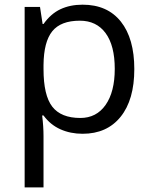

<svg xmlns="http://www.w3.org/2000/svg" viewBox="-20 -565 653 825"><path d="M335 9.8Q282.7 9.8 239.5 -9.5Q196.3 -28.8 167 -68.8H161.1Q167 -22 167 20V240.2H85.9V-535.2H151.9L163.1 -461.9H167Q198.2 -505.9 239.7 -525.4Q281.2 -544.9 335 -544.9Q441.4 -544.9 499.3 -472.2Q557.1 -399.4 557.1 -268.1Q557.1 -136.2 498.3 -63.2Q439.5 9.8 335 9.8ZM323.2 -476.1Q241.2 -476.1 204.6 -430.7Q168 -385.3 167 -286.1V-268.1Q167 -155.3 204.6 -106.7Q242.2 -58.1 325.2 -58.1Q394.5 -58.1 433.8 -114.3Q473.1 -170.4 473.1 -269Q473.1 -369.1 433.8 -422.6Q394.5 -476.1 323.2 -476.1Z"/></svg>

Font: f0_31487 
Style: Regular
Weight: 400
Foundry: Ascender Corporation
Version: Version 1.10